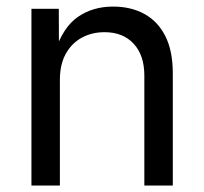

<svg xmlns="http://www.w3.org/2000/svg" viewBox="-20 -573 631 593"><path d="M165 -327.1V0H77.1V-545.9H161.6L162.1 -413.6H149.9Q174.8 -489.3 220.9 -521Q267.1 -552.7 329.1 -552.7Q384.3 -552.7 425.8 -530Q467.3 -507.3 490.5 -461.7Q513.7 -416 513.7 -346.7V0H425.8V-339.4Q425.8 -402.3 392.8 -438Q359.9 -473.6 302.7 -473.6Q263.7 -473.6 232.4 -456.5Q201.2 -439.5 183.1 -406.7Q165 -374 165 -327.1Z"/></svg>

Font: Inter Variable LoSnoCo
Style: Regular
Weight: 400
Designer: Rasmus Andersson
Foundry: rsms
Version: Version 4.000;git-a52131595; featfreeze: case,dlig,ss01,ss02